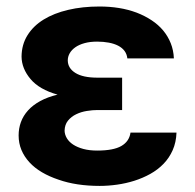

<svg xmlns="http://www.w3.org/2000/svg" viewBox="-20 -573 610 602"><path d="M38.4 -148.4Q38.4 -170.5 45.6 -190.3Q52.9 -210.2 68 -226.9Q83.1 -243.6 106.2 -256.2Q129.3 -268.8 160.5 -276.3Q103.3 -292.3 75.6 -325.3Q47.9 -358.3 47.6 -395.6Q47.9 -433.2 66.2 -462.5Q84.5 -491.8 116.8 -511.7Q149.1 -531.6 193.9 -542.1Q238.6 -552.6 291.9 -552.6Q324.2 -552.6 353 -547.9Q381.7 -543.3 408.4 -533.4Q434.3 -523.4 455.4 -509.4Q476.6 -495.4 491.7 -477.3Q506.7 -459.2 515.4 -437.3Q524.1 -415.5 525.2 -389.9H379.3Q377.8 -403.4 370.4 -413.4Q362.9 -423.3 350.5 -429.7Q338.1 -436.1 321.2 -439.3Q304.3 -442.5 284.4 -442.5Q262.1 -442.5 244.9 -437.7Q227.6 -432.9 216.1 -424.7Q204.5 -416.5 198.5 -405.9Q192.5 -395.2 192.5 -383.5Q192.8 -359 216.4 -344.3Q240.1 -329.5 285.5 -329.5H362.9V-228H285.5Q270.2 -228 252.3 -225.1Q234.4 -222.3 218.9 -214.8Q203.5 -207.4 193.2 -194.8Q182.9 -182.2 182.5 -163Q182.9 -150.9 189.6 -139.6Q196.4 -128.2 209.3 -119.7Q222.3 -111.2 241.3 -106Q260.3 -100.9 284.8 -100.9Q335.6 -100.9 360.4 -115.2Q385.3 -129.6 389.2 -157.3H533.4Q532.3 -126.8 521.5 -102.3Q510.7 -77.8 492.7 -59.3Q474.8 -40.8 451.2 -27.7Q427.6 -14.6 401.1 -6.2Q374.6 2.1 346.9 6Q319.2 9.9 292.6 9.9Q219.1 9.9 163.7 -9.6Q134.9 -19.2 111.7 -32.8Q88.4 -46.5 72.3 -64.1Q56.1 -81.7 47.2 -102.8Q38.4 -123.9 38.4 -148.4Z"/></svg>

Font: Inter P
Style: Bold
Weight: 700
Designer: Rasmus Andersson
Foundry: rsms
Version: Version 3.018;git-588b23468